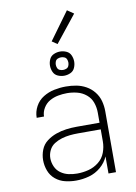

<svg xmlns="http://www.w3.org/2000/svg" viewBox="-104 -1037 784 1110"><g transform="rotate(-10 288.0 -481.5)"><path d="M251 8Q290 8 328 -2.5Q366 -13 396.5 -39Q427 -65 442 -100V0H486V-358Q486 -389 478 -418.5Q470 -448 450.5 -472.5Q431 -497 404 -512Q377 -527 347 -532.5Q317 -538 286 -538Q252 -538 217.5 -531Q183 -524 153 -505.5Q123 -487 106 -455.5Q89 -424 89 -389H132Q132 -415 146.5 -439Q161 -463 184 -476Q207 -489 233.5 -494Q260 -499 286 -499Q316 -499 345.5 -491.5Q375 -484 398.5 -464.5Q422 -445 432 -416.5Q442 -388 442 -358V-298H308Q277 -298 246 -294Q215 -290 185.5 -279.5Q156 -269 131 -250Q106 -231 94.5 -201.5Q83 -172 83 -141Q83 -109 94.5 -78.5Q106 -48 131 -27.5Q156 -7 187.5 0.5Q219 8 251 8ZM264 -31Q239 -31 214 -36.5Q189 -42 168 -57Q147 -72 136.5 -96Q126 -120 126 -145Q126 -169 137 -191.5Q148 -214 168.5 -227Q189 -240 212.5 -247Q236 -254 260 -256.5Q284 -259 308 -259H442V-189Q442 -155 430 -123Q418 -91 391 -69.5Q364 -48 331 -39.5Q298 -31 264 -31ZM288 -601Q307 -601 325 -609Q343 -617 351 -635Q359 -653 359 -672Q359 -691 351 -709Q343 -727 325 -735Q307 -743 288 -743Q269 -743 251 -735Q233 -727 225 -709Q217 -691 217 -672Q217 -653 225 -635Q233 -617 251 -609Q269 -601 288 -601ZM288 -635Q278 -635 268.5 -639Q259 -643 255 -652.5Q251 -662 251 -672Q251 -682 255 -691.5Q259 -701 268.5 -705Q278 -709 288 -709Q298 -709 307.5 -705Q317 -701 321 -691.5Q325 -682 325 -672Q325 -662 321 -652.5Q317 -643 307.5 -639Q298 -635 288 -635ZM282 -788 407 -945 369 -971 251 -809Z"/></g></svg>

Font: Iosevka Sparkle Extralight
Style: Regular
Weight: 200
Designer: Belleve Invis
Foundry: Belleve Invis
Version: Version 4.5.0; ttfautohint (v1.8.3)